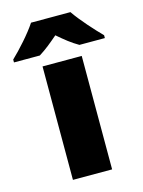

<svg xmlns="http://www.w3.org/2000/svg" viewBox="-174 -886 675 904"><g transform="rotate(-15 163.5 -434.0)"><path d="M260 -817H68C38 -771 -20 -707 -58 -671V-657H68C103 -679 128 -700 163 -730C198 -700 226 -677 261 -657H385V-671C351 -705 291 -771 260 -817ZM258 -51V-604H67V-51Z"/></g></svg>

Font: Noto Sans Tamil UI Black
Style: Regular
Weight: 900
Designer: Jelle Bosma - Monotype Design Team
Foundry: Monotype Imaging Inc.
Version: Version 2.004